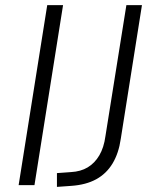

<svg xmlns="http://www.w3.org/2000/svg" viewBox="-20 -725 595 752"><path d="M53 0 165 -705H227L115 0ZM203 7V-47L258 -51Q296 -53 323.5 -69.5Q351 -86 369 -116.5Q387 -147 393 -192L475 -705H536L453 -181Q445 -125 421 -85Q397 -45 357 -23Q317 -1 259 3Z"/></svg>

Font: Nunito Sans 12pt Light
Style: Italic
Weight: 300
Italic angle: -9°
Designer: Vernon Adams
Foundry: Vernon Adams
Version: Version 3.101;gftools[0.9.27]